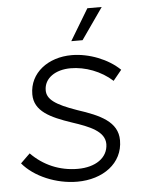

<svg xmlns="http://www.w3.org/2000/svg" viewBox="-52 -762 610 813"><g transform="rotate(-5 252.5 -356.0)"><path d="M244 8C353 8 439 -53 439 -151C439 -230 365 -263 270 -294C178 -326 144 -351 144 -389C144 -441 193 -473 257 -473C319 -473 386 -448 434 -404L470 -448C421 -496 340 -528 266 -528C167 -528 86 -469 86 -377C86 -305 153 -274 242 -244C318 -219 380 -194 380 -140C379 -81 325 -46 251 -46C173 -46 105 -76 53 -129L13 -90C62 -31 155 8 244 8ZM318 -587 411 -720H350L270 -587Z"/></g></svg>

Font: Fixel Display 20240404 Light
Style: Italic
Weight: 300
Italic angle: -10°
Designer: AlfaBravo + MacPaw
Foundry: Kyrylo Tkachov, Marchela Mozhyna, Serhii Makarenko, Maria Weinstein, Zakhar Kryvoshyya
Version: Version 1.211;Glyphs 3.2 (3225)